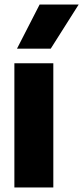

<svg xmlns="http://www.w3.org/2000/svg" viewBox="-20 -828 368 848"><path d="M43.5 0V-548.5H215.5V0ZM55 -613 155 -808H327.5L204 -613Z"/></svg>

Font: Encode Sans Cnd XBd
Style: Regular
Weight: 800
Width: 3
Designer: Multiple Designers
Foundry: Impallari Type
Version: Version 3.002; ttfautohint (v1.8.3) -l 8 -r 50 -G 200 -x 14 